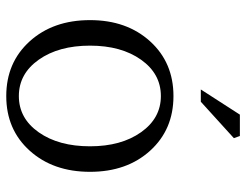

<svg xmlns="http://www.w3.org/2000/svg" viewBox="-106 -661 782 610"><g transform="rotate(90 285.0 -356.0)"><path d="M444.8 -251Q444.8 -350.1 400.1 -413.1Q355.5 -476.1 285.2 -476.1Q214.4 -476.1 169.7 -413.1Q125 -350.1 125 -251Q125 -151.4 169.7 -88.1Q214.4 -24.9 285.2 -24.9Q356 -24.9 400.4 -88.1Q444.8 -151.4 444.8 -251ZM43.9 -251Q43.9 -367.7 111.3 -441.9Q178.7 -516.1 285.2 -516.1Q391.6 -516.1 458.7 -442.1Q525.9 -368.2 525.9 -251Q525.9 -133.8 458.7 -59.3Q391.6 15.1 285.2 15.1Q178.7 15.1 111.3 -59.3Q43.9 -133.8 43.9 -251ZM264.2 -603 344.2 -727.1H412.1L418.9 -708L303.2 -603Z"/></g></svg>

Font: LT Superior Serif
Style: Regular
Weight: 400
Designer: Daniel Lyons
Foundry: LyonsType
Version: Version 2.120;FEAKit 1.0